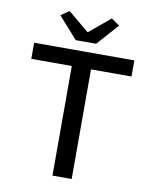

<svg xmlns="http://www.w3.org/2000/svg" viewBox="-92 -916 784 985"><g transform="rotate(10 300.0 -423.5)"><path d="M250 0V-571H39V-655H561V-571H350V0ZM247 -705 147 -817 190 -847 298 -757H302L410 -847L453 -817L353 -705Z"/></g></svg>

Font: Source Code Pro Medium
Style: Regular
Weight: 500
Monospace: yes
Designer: Paul D. Hunt, Teo Tuominen
Foundry: Adobe Systems Incorporated
Version: Version 2.030;PS 1.000;hotconv 16.6.51;makeotf.lib2.5.65220